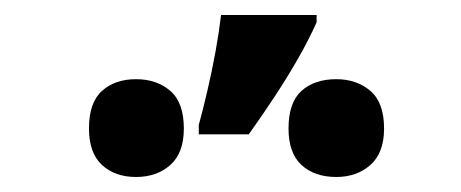

<svg xmlns="http://www.w3.org/2000/svg" viewBox="-20 -858 617 257"><path d="M403.8 -837.9V-828.1Q394 -806.2 379.9 -781.2Q365.7 -756.3 348.6 -730.2Q331.5 -704.1 313 -678.2H246.1V-690.9Q251.5 -710.4 257.6 -736.6Q263.7 -762.7 268.6 -789.6Q273.4 -816.4 275.9 -837.9ZM162.1 -752Q189.9 -752 208 -736.3Q226.1 -720.7 226.1 -686Q226.1 -653.3 208 -637.2Q189.9 -621.1 162.1 -621.1Q133.8 -621.1 116.5 -637.2Q99.1 -653.3 99.1 -686Q99.1 -720.7 116.5 -736.3Q133.8 -752 162.1 -752ZM430.2 -752Q457.5 -752 475.8 -736.3Q494.1 -720.7 494.1 -686Q494.1 -653.3 475.8 -637.2Q457.5 -621.1 430.2 -621.1Q400.9 -621.1 383.5 -637.2Q366.2 -653.3 366.2 -686Q366.2 -720.7 383.5 -736.3Q400.9 -752 430.2 -752Z"/></svg>

Font: Wonky
Style: Regular
Weight: 400
Designer: Monotype Design Team
Foundry: Monotype Imaging Inc.
Version: Version 3.000